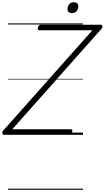

<svg xmlns="http://www.w3.org/2000/svg" viewBox="-71 -1217 944 1733"><path d="M-35 0Q-42 0 -46.5 -6Q-51 -12 -50.5 -20.5Q-50 -29 -44 -36L763 -944H284Q273 -944 270.5 -950Q268 -956 272 -970Q276 -982 282 -988Q288 -994 298 -994H838Q849 -994 852.5 -981Q856 -968 845 -957L40 -50H568Q579 -50 581 -44Q583 -38 580 -25Q577 -12 570.5 -6Q564 0 554 0ZM578 -1099Q561 -1099 549.5 -1107.5Q538 -1116 538 -1134Q538 -1158 553 -1177.5Q568 -1197 596 -1197Q613 -1197 624.5 -1188Q636 -1179 636 -1161Q636 -1137 621.5 -1118Q607 -1099 578 -1099ZM0 486H678V496H0ZM0 -20H678V0H0ZM0 -505H678V-500H0ZM0 -1006H678V-996H0Z"/></svg>

Font: Playwrite CA Guides
Style: Regular
Weight: 400
Designer: Veronika Burian, José Scaglione
Foundry: TypeTogether
Version: Version 1.003